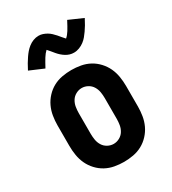

<svg xmlns="http://www.w3.org/2000/svg" viewBox="-186 -862 872 971"><g transform="rotate(-30 250.0 -376.5)"><path d="M250 8Q223 8 195.5 3Q168 -2 144 -15Q120 -28 101 -48.5Q82 -69 70.5 -93.5Q59 -118 54.5 -145.5Q50 -173 50 -200V-320Q50 -347 54.5 -374.5Q59 -402 70.5 -426.5Q82 -451 101 -471.5Q120 -492 144 -505Q168 -518 195.5 -523Q223 -528 250 -528Q277 -528 304.5 -523Q332 -518 356 -505Q380 -492 399 -471.5Q418 -451 429.5 -426.5Q441 -402 445.5 -374.5Q450 -347 450 -320V-200Q450 -173 445.5 -145.5Q441 -118 429.5 -93.5Q418 -69 399 -48.5Q380 -28 356 -15Q332 -2 304.5 3Q277 8 250 8ZM250 -97Q268 -97 284.5 -106Q301 -115 310.5 -130.5Q320 -146 323 -164Q326 -182 326 -200V-320Q326 -338 323 -356Q320 -374 310.5 -389.5Q301 -405 284.5 -414Q268 -423 250 -423Q232 -423 215.5 -414Q199 -405 189.5 -389.5Q180 -374 177 -356Q174 -338 174 -320V-200Q174 -182 177 -164Q180 -146 189.5 -130.5Q199 -115 215.5 -106Q232 -97 250 -97ZM307 -597Q294 -597 282.5 -600.5Q271 -604 260.5 -610.5Q250 -617 240.5 -625.5Q231 -634 223.5 -643Q216 -652 207 -663Q198 -674 193 -679Q180 -667 168.5 -648.5Q157 -630 141 -600L59 -635Q68 -653 77 -668Q86 -683 94.5 -695.5Q103 -708 112 -718.5Q121 -729 133.5 -739Q146 -749 161.5 -755Q177 -761 193 -761Q206 -761 217.5 -757Q229 -753 239.5 -747Q250 -741 259.5 -732Q269 -723 276.5 -714.5Q284 -706 292 -696Q300 -686 307 -679Q320 -690 331.5 -708.5Q343 -727 359 -758L441 -722Q432 -704 423 -689Q414 -674 405.5 -662Q397 -650 388 -639Q379 -628 366.5 -618.5Q354 -609 338.5 -603Q323 -597 307 -597Z"/></g></svg>

Font: Iosevka SS18 Extrabold
Style: Regular
Weight: 800
Monospace: yes
Designer: Belleve Invis
Foundry: Belleve Invis
Version: Version 25.1.1; ttfautohint (v1.8.4)